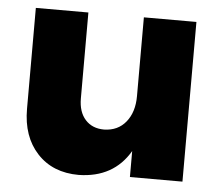

<svg xmlns="http://www.w3.org/2000/svg" viewBox="-44 -591 753 648"><g transform="rotate(5 332.0 -266.5)"><path d="M596 -541V0H418V-88Q363 6 245 8Q157 8 104.5 -48.5Q52 -105 52 -199V-541H230V-250Q230 -204 253.5 -178Q277 -152 317 -152Q364 -153 391 -186.5Q418 -220 418 -274V-541Z"/></g></svg>

Font: Montserrat V1
Style: Bold
Weight: 700
Designer: Julieta Ulanovsky
Foundry: Julieta Ulanovsky
Version: Version 6.001